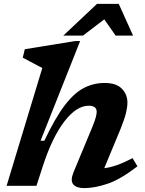

<svg xmlns="http://www.w3.org/2000/svg" viewBox="-20 -955 743 987"><path d="M202 -106.5 167.5 0H14L197.5 -605.5Q188.5 -610 170 -619.8Q151.5 -629.5 131.5 -640.2Q111.5 -651 97 -658.5L107.5 -702L366.5 -744H392L188.5 -231.5H208Q263 -348 312 -412.5Q361 -477 411 -502.8Q461 -528.5 518 -528.5Q577.5 -528.5 606.2 -499.2Q635 -470 635 -427.5Q635 -405.5 627.8 -374.8Q620.5 -344 600 -293L516 -90.5Q546.5 -94 581.2 -106.2Q616 -118.5 661.5 -142L686.5 -100Q599.5 -33 533.2 -10.5Q467 12 412.5 12Q373 12 356.8 -7.2Q340.5 -26.5 357.5 -68.5L454 -300.5Q468 -335 472.5 -352.2Q477 -369.5 477 -380.5Q477 -411.5 436 -411.5Q373.5 -411.5 311.8 -331.8Q250 -252 202 -106.5ZM305.5 -772 478.5 -935H590.5L664 -772H574.5L516 -855.5L406.5 -772Z"/></svg>

Font: Newsreader 6pt SemiBold
Style: Italic
Weight: 600
Italic angle: -17°
Designer: Hugues Gentile
Foundry: Production Type
Version: Version 1.003; ttfautohint (v1.8.3)